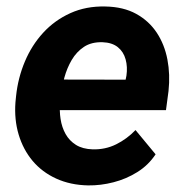

<svg xmlns="http://www.w3.org/2000/svg" viewBox="-20 -558 564 588"><path d="M250 9.8Q195.8 8.8 152.3 -11Q108.9 -30.8 79.8 -65.4Q50.8 -100.1 37.1 -146Q23.4 -191.9 27.3 -244.6L29.3 -264.6Q35.2 -319.8 56.2 -369.6Q77.1 -419.4 112.3 -457.8Q147.5 -496.1 195.6 -517.8Q243.7 -539.6 302.7 -538.1Q357.9 -537.1 397 -515.6Q436 -494.1 460 -458Q483.9 -421.9 492.7 -375.7Q501.5 -329.6 496.1 -279.3L488.3 -220.7H80.1L95.2 -314.5L364.7 -314L367.2 -326.2Q371.1 -353 364.7 -376.2Q358.4 -399.4 340.8 -413.6Q323.2 -427.7 293.9 -428.7Q260.3 -429.7 237.3 -414.6Q214.4 -399.4 199.7 -374.5Q185.1 -349.6 177.2 -320.6Q169.4 -291.5 166 -264.6L164.1 -245.1Q161.6 -219.2 165.5 -193.6Q169.4 -168 180.9 -147.5Q192.4 -127 212.6 -114.3Q232.9 -101.6 263.7 -100.6Q302.7 -99.6 335.7 -116Q368.7 -132.3 395 -159.7L456.5 -85.4Q434.6 -52.2 400.6 -31Q366.7 -9.8 327.6 0.2Q288.6 10.3 250 9.8Z"/></svg>

Font: Roboto
Style: Bold Italic
Weight: 700
Italic angle: -12°
Designer: Christian Robertson
Foundry: Google
Version: Version 3.0